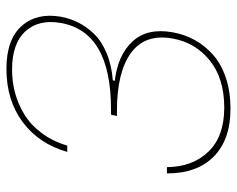

<svg xmlns="http://www.w3.org/2000/svg" viewBox="-92 -660 758 615"><g transform="rotate(-90 287.5 -352.0)"><path d="M108.9 -516.1Q134.8 -606.9 204.6 -658.9Q274.4 -710.9 375 -710.9Q468.8 -710.9 512 -662.4Q555.2 -613.8 542 -537.1Q536.6 -507.3 523.4 -481Q510.3 -454.6 487.1 -430.4Q463.9 -406.2 425.5 -390.1Q387.2 -374 337.9 -370.1L336.9 -363.8Q419.4 -354 462.9 -306.9Q506.3 -259.8 492.2 -179.2Q485.4 -140.1 467 -107.2Q448.7 -74.2 419.2 -48.3Q389.6 -22.5 345.5 -7.8Q301.3 6.8 247.1 6.8Q148.4 6.8 94.2 -46.6Q40 -100.1 40 -196.8H60.1Q61 -114.3 109.9 -63.7Q158.7 -13.2 251 -13.2Q344.7 -13.2 402.1 -59.8Q459.5 -106.4 472.2 -179.2Q487.8 -266.1 426.5 -311.5Q365.2 -356.9 241.2 -356.9H224.1L228 -376H246.1Q494.1 -376 522 -537.1Q534.2 -606.9 495.4 -649.9Q456.5 -692.9 372.1 -692.9Q333.5 -692.9 297.4 -683.1Q261.2 -673.3 228.3 -653.1Q195.3 -632.8 169.2 -597.9Q143.1 -563 128.9 -516.1Z"/></g></svg>

Font: SVN-Poppins Thin
Style: Italic
Weight: 100
Italic angle: -10°
Designer: Ninad Kale (Devanagari), Jonny Pinhorn (Latin)
Foundry: Indian Type Foundry
Version: Version 3.002 2017